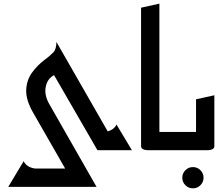

<svg xmlns="http://www.w3.org/2000/svg" viewBox="-20 -820 1215 1048"><path d="M393 200 162 -203Q121 -274 123 -328Q125 -382 154 -422.5Q183 -463 223 -493Q254 -516 271 -534Q288 -552 288 -591L627 0H512L275 -410Q238 -390 229.5 -345.5Q221 -301 249 -252L507 200ZM525 0 495 -100H548Q566 -100 586 -110Q606 -120 616 -140L700 0ZM25 200 109 60Q119 80 139 90Q159 100 177 100H380L440 200Z M790 0Q790 0 780 -0.5Q770 -1 760 -6Q750 -11 750 -23V-778L850 -800V-100H970V0Z M1033 208Q1009 208 992 191Q975 174 975 150Q975 126 992 109Q1009 92 1033 92Q1057 92 1074 109Q1091 126 1091 150Q1091 174 1074 191Q1057 208 1033 208Z M930 0V-100H1050V-278L1150 -300V-23Q1150 -11 1140 -6Q1130 -1 1120 -0.5Q1110 0 1110 0Z"/></svg>

Font: Reem Kufi
Style: Regular
Weight: 400
Designer: Khaled Hosny
Version: Version 1.6